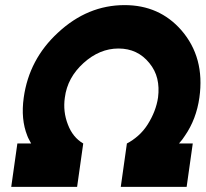

<svg xmlns="http://www.w3.org/2000/svg" viewBox="-20 -732 805 752"><path d="M468 -712Q323 -712 207 -604Q94 -500 73 -350Q61 -265 87 -200Q90 -192 94 -185Q98 -178 102 -170H48L24 0H282L306 -170Q265 -194 246 -244Q226 -295 234 -350Q244 -428 307 -485Q370 -542 444 -542Q519 -542 565 -485Q588 -457 596 -423.5Q604 -390 599 -350Q591 -296 558 -244Q542 -219 521 -200.5Q500 -182 477 -170L453 0H711L735 -170H681Q688 -178 693.5 -185Q699 -192 704 -200Q749 -265 761 -350Q783 -507 690 -614Q604 -712 468 -712Z"/></svg>

Font: Unageo
Style: Black-Italic
Weight: 900
Designer: Richard Sepsi
Foundry: Richard Sepsi
Version: Version 2.000